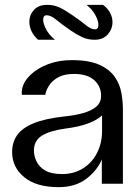

<svg xmlns="http://www.w3.org/2000/svg" viewBox="-20 -758 577 792"><path d="M222 14Q130 14 80 -27Q30 -68 30 -131Q30 -170 50 -199.5Q70 -229 117.5 -249Q165 -269 248 -278Q289 -282 323 -291.5Q357 -301 377 -318Q397 -335 397 -363Q397 -402 368.5 -427.5Q340 -453 285 -453Q248 -453 224 -441Q200 -429 187 -411.5Q174 -394 169 -377Q168 -372 167 -367H70Q69 -378 71 -390Q77 -422 106 -449.5Q135 -477 179 -493.5Q223 -510 276 -510Q348 -510 390.5 -490.5Q433 -471 454 -440Q475 -409 481 -373.5Q487 -338 487 -306V0H400V-100Q379 -52 334 -19Q289 14 222 14ZM236 -40Q285 -40 322.5 -63.5Q360 -87 380.5 -127.5Q401 -168 401 -217V-282Q356 -241 252 -228Q186 -219 153 -198.5Q120 -178 120 -137Q120 -115 130.5 -92.5Q141 -70 166 -55Q191 -40 236 -40ZM137 -594Q119 -610 110 -629.5Q101 -649 101 -668Q101 -696 120 -717Q139 -738 174 -738Q203 -738 226 -727Q249 -716 279 -695Q313 -672 334 -654.5Q355 -637 372 -637Q386 -637 386 -656Q386 -671 374 -694.5Q362 -718 337 -738H405Q425 -723 434.5 -704.5Q444 -686 444 -667Q444 -638 424.5 -616Q405 -594 370 -594Q342 -594 318.5 -605Q295 -616 272 -632Q233 -659 211.5 -677Q190 -695 172 -695Q158 -695 158 -676Q158 -661 170 -637.5Q182 -614 207 -594Z"/></svg>

Font: Panamera Medium
Style: Regular
Weight: 500
Designer: Bastien Sozeau
Foundry: NBR — Bastien Sozeau
Version: Version 3.002; ttfautohint (v1.8.4.7-5d5b);gftools[0.9.33]